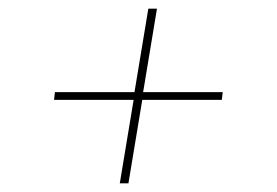

<svg xmlns="http://www.w3.org/2000/svg" viewBox="-20 -562 640 444"><path d="M257 -138 289 -331H105L107 -349H291L323 -542H343L311 -349H495L493 -331H309L277 -138Z"/></svg>

Font: Iosevka HT Thin Extended
Style: Italic
Weight: 100
Width: 7
Italic angle: -9°
Monospace: yes
Designer: Belleve Invis
Foundry: Belleve Invis
Version: Version 32.3.0; ttfautohint (v1.8.4)